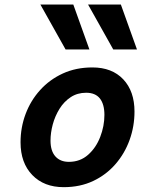

<svg xmlns="http://www.w3.org/2000/svg" viewBox="-20 -793 609 826"><path d="M68.4 -180.7Q68.4 -244.6 90.1 -302.5Q111.8 -360.4 152.6 -405.5Q193.4 -450.7 250.2 -476.8Q307.1 -502.9 377.4 -502.9Q461.9 -502.9 510.3 -451.7Q558.6 -400.4 558.6 -313Q558.6 -249.5 537.6 -191.2Q516.6 -132.8 476.8 -86.9Q437 -41 380.9 -14.4Q324.7 12.2 253.9 12.2Q169.4 12.2 118.9 -40Q68.4 -92.3 68.4 -180.7ZM350.6 -394Q313 -394 284.2 -375Q255.4 -356 236.1 -325Q216.8 -293.9 207 -257.8Q197.3 -221.7 197.3 -188Q197.3 -143.6 218.3 -120.1Q239.3 -96.7 276.4 -96.7Q324.7 -96.7 358.9 -127Q393.1 -157.2 411.1 -203.9Q429.2 -250.5 429.2 -298.8Q429.2 -344.7 409.7 -369.4Q390.1 -394 350.6 -394ZM358.9 -773.4H500L569.3 -580.1H467.3ZM153.8 -773.4H295.4L364.7 -580.1H262.2Z"/></svg>

Font: Andika
Style: Bold Italic
Weight: 700
Italic angle: -14°
Designer: Victor Gaultney, Annie Olsen, Julie Remington, Don Collingsworth, Eric Hays, Becca Hirsbrunner
Foundry: SIL International
Version: Version 6.101